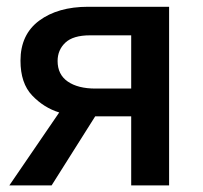

<svg xmlns="http://www.w3.org/2000/svg" viewBox="-20 -561 613 581"><path d="M136.2 0H8.3L159.2 -220.7Q112.8 -234.9 77.4 -272Q42 -309.1 42 -377.4Q42 -456.5 98.6 -498.5Q155.3 -540.5 246.6 -540.5H491.7V0H377V-209H268.1ZM154.3 -376.5Q154.3 -335.4 185.1 -314.2Q215.8 -293 269 -293H377V-454.1H252.4Q201.2 -454.1 177.7 -431.9Q154.3 -409.7 154.3 -376.5Z"/></svg>

Font: Open Sans SemiBold
Style: Regular
Weight: 600
Designer: Monotype Design Team
Foundry: Monotype Imaging Inc.
Version: Version 3.003; ttfautohint (v1.8.4)